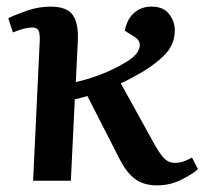

<svg xmlns="http://www.w3.org/2000/svg" viewBox="-20 -546 618 580"><path d="M80 0 100 -421Q101 -444 96.5 -453.5Q92 -463 77 -463Q55 -463 19 -448L5 -491Q25 -501 60.5 -513.5Q96 -526 133 -526Q183 -526 200.5 -499.5Q218 -473 215 -420L209 -298Q248 -307 287 -322Q326 -337 365 -361Q395 -380 401 -401Q407 -422 386 -435L357 -453Q363 -487 384.5 -506.5Q406 -526 438 -526Q473 -526 490.5 -504Q508 -482 508 -455Q508 -417 485 -389Q462 -361 414 -331Q397 -321 379.5 -311.5Q362 -302 345 -294L440 -122Q461 -83 475 -68.5Q489 -54 508 -54Q523 -54 535 -58.5Q547 -63 560 -70L578 -35Q563 -21 528.5 -3.5Q494 14 454 14Q415 14 388.5 -5Q362 -24 340 -68L244 -256Q234 -253 224.5 -250.5Q215 -248 206 -246L194 0Z"/></svg>

Font: Literata 36pt SemiBold
Style: Italic
Weight: 600
Italic angle: -2°
Designer: Latin by Veronika Burian and Jose Scaglione. Greek by Irene Vlachou. Cyrillic by Vera Evstafieva
Foundry: TypeTogether
Version: Version 3.002